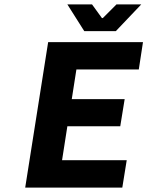

<svg xmlns="http://www.w3.org/2000/svg" viewBox="-20 -850 668 870"><path d="M361.8 -709 285.2 -830.1H397L441.9 -768.1H445.8L507.8 -830.1H620.1L504.9 -709ZM94.2 0 198.2 -659.2H627.9L608.9 -535.2H326.2L305.2 -400.9H544.9L524.9 -277.8H285.2L261.2 -124H554.2L534.2 0Z"/></svg>

Font: Office Code Pro Bold Italic
Style: Regular
Weight: 700
Italic angle: -9°
Designer: Nathan Rutzky & Paul D. Hunt
Foundry: Adobe Systems Incorporated
Version: Version 1.004;PS 001.004;hotconv 1.0.70;makeotf.lib2.5.58329